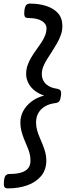

<svg xmlns="http://www.w3.org/2000/svg" viewBox="-20 -970 369 1065"><path d="M24 75Q7 75 3.5 65Q0 55 2 35Q4 12 11.5 3.5Q19 -5 34 -5Q72 -5 98 -13Q124 -21 137 -38Q150 -55 149 -82Q149 -102 143.5 -121.5Q138 -141 129.5 -160Q121 -179 113 -199.5Q105 -220 99 -242.5Q93 -265 93 -290Q93 -324 108.5 -353.5Q124 -383 153.5 -406Q183 -429 225 -440Q194 -450 171.5 -468Q149 -486 137 -510Q125 -534 125 -559Q125 -585 133 -608Q141 -631 154 -652.5Q167 -674 181.5 -694Q196 -714 209 -733.5Q222 -753 230 -773Q238 -793 238 -814Q238 -837 212.5 -853.5Q187 -870 137 -870Q121 -870 117 -879.5Q113 -889 115 -910Q118 -933 125 -941.5Q132 -950 147 -950Q196 -950 236.5 -937Q277 -924 301.5 -897Q326 -870 326 -825Q326 -800 317.5 -776Q309 -752 296 -729.5Q283 -707 269 -685Q255 -663 241.5 -642Q228 -621 220 -600.5Q212 -580 212 -559Q212 -538 221.5 -521Q231 -504 249.5 -493Q268 -482 295 -478Q311 -475 316 -467Q321 -459 318 -438Q315 -416 308.5 -408Q302 -400 286 -398Q253 -394 229 -379.5Q205 -365 192.5 -342.5Q180 -320 180 -290Q180 -268 186 -247Q192 -226 200.5 -206.5Q209 -187 217 -167Q225 -147 231 -125.5Q237 -104 237 -81Q237 -28 208 6.5Q179 41 131 58Q83 75 24 75Z"/></svg>

Font: Playwrite GB J
Style: Italic
Weight: 400
Italic angle: -7.01216°
Designer: Veronika Burian, José Scaglione
Foundry: TypeTogether
Version: Version 1.002